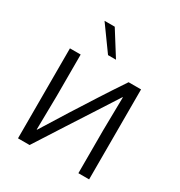

<svg xmlns="http://www.w3.org/2000/svg" viewBox="-172 -844 899 961"><g transform="rotate(30 278.0 -363.0)"><path d="M72 0V-520H134V-281L131 -85H133Q184 -168 227.5 -236.5Q271 -305 314.5 -373Q358 -441 411 -520H483V0H421V-248L424 -440H422Q390 -390 345.5 -321Q301 -252 248 -170Q195 -88 139 0ZM254 -586 153 -726H212L300 -586Z"/></g></svg>

Font: Murecho Light
Style: Regular
Weight: 300
Designer: Neil Summerour
Foundry: Positype
Version: Version 1.010; ttfautohint (v1.8.3)